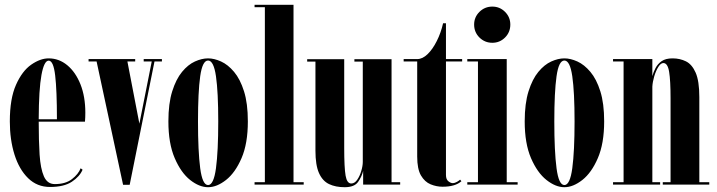

<svg xmlns="http://www.w3.org/2000/svg" viewBox="-20 -770 2992 801"><path d="M188.5 10Q135 10 97.5 -26.5Q60 -63 40.5 -125Q21 -187 21 -263.5Q21 -358.5 46.8 -416.2Q72.5 -474 110.2 -500.2Q148 -526.5 183 -526.5Q226 -526.5 260.8 -497.8Q295.5 -469 315.8 -418Q336 -367 336 -299.5Q336 -280.5 334.5 -262.5H141.5Q141.5 -183.5 145.2 -125Q149 -66.5 163.2 -34.2Q177.5 -2 208.5 -2Q253.5 -2 280.2 -22.8Q307 -43.5 316.5 -68L324.5 -62Q312.5 -33.5 279.8 -11.8Q247 10 188.5 10ZM183 -517Q164 -517 153 -457.5Q142 -398 141.5 -272.5H217.5Q217.5 -393 210.2 -455Q203 -517 183 -517Z M493.5 1 383 -513.5H349.5V-523.5H544V-513.5H511.5L561.5 -254L613 -513.5H579.5V-523.5H655.5V-513.5H624.5L521 1Z M848 11Q811.5 11 773.2 -19.2Q735 -49.5 708.8 -110.5Q682.5 -171.5 682.5 -263.5Q682.5 -338.5 698.5 -389.2Q714.5 -440 739.5 -470.2Q764.5 -500.5 793.2 -513.5Q822 -526.5 848 -526.5Q873.5 -526.5 902.2 -513.5Q931 -500.5 956.5 -470.2Q982 -440 998 -389.2Q1014 -338.5 1014 -263.5Q1014 -171.5 987.8 -110.5Q961.5 -49.5 923 -19.2Q884.5 11 848 11ZM848 2Q871.5 2 881 -68.2Q890.5 -138.5 890.5 -263.5Q890.5 -386 881 -451.8Q871.5 -517.5 848 -517.5Q824.5 -517.5 815.2 -451.8Q806 -386 806 -263.5Q806 -138.5 815.2 -68.2Q824.5 2 848 2Z M1042 0V-10H1085V-740H1042V-750H1204.5V-10H1247V0Z M1418 11Q1380 11 1352.8 -2Q1325.5 -15 1310.8 -48Q1296 -81 1296 -141.5V-513H1261.5V-523H1416V-153.5Q1416 -70 1421.8 -37.2Q1427.5 -4.5 1445.5 -4.5Q1459.5 -4.5 1470.2 -20Q1481 -35.5 1487.2 -56.8Q1493.5 -78 1493.5 -94.5V-513H1458.5V-523H1613.5V-10H1649.5V0H1495V-57Q1489.5 -33.5 1474 -11.2Q1458.5 11 1418 11Z M1826 9Q1801 9 1776.5 -1Q1752 -11 1736.2 -38Q1720.5 -65 1720.5 -116.5V-513.5H1664V-523.5H1720.5Q1742.5 -523.5 1763.8 -544Q1785 -564.5 1802.2 -598.8Q1819.5 -633 1828.5 -673H1840.5V-523.5H1908V-513.5H1840.5V-40.5Q1840.5 -21.5 1850.5 -13.8Q1860.5 -6 1868.5 -6Q1877.5 -6 1886.8 -11.5Q1896 -17 1899.5 -20.5L1905 -14Q1879.5 9 1826 9Z M2034 -591.5Q2002.5 -591.5 1980.2 -613.5Q1958 -635.5 1958 -667.5Q1958 -698.5 1980.2 -720.5Q2002.5 -742.5 2034 -742.5Q2065 -742.5 2087 -720.5Q2109 -698.5 2109 -667.5Q2109 -635.5 2087 -613.5Q2065 -591.5 2034 -591.5ZM1929.5 0V-10H1974V-513.5H1929.5V-523.5H2094V-10H2139.5V0Z M2334.5 11Q2298 11 2259.8 -19.2Q2221.5 -49.5 2195.2 -110.5Q2169 -171.5 2169 -263.5Q2169 -338.5 2185 -389.2Q2201 -440 2226 -470.2Q2251 -500.5 2279.8 -513.5Q2308.5 -526.5 2334.5 -526.5Q2360 -526.5 2388.8 -513.5Q2417.5 -500.5 2443 -470.2Q2468.5 -440 2484.5 -389.2Q2500.5 -338.5 2500.5 -263.5Q2500.5 -171.5 2474.2 -110.5Q2448 -49.5 2409.5 -19.2Q2371 11 2334.5 11ZM2334.5 2Q2358 2 2367.5 -68.2Q2377 -138.5 2377 -263.5Q2377 -386 2367.5 -451.8Q2358 -517.5 2334.5 -517.5Q2311 -517.5 2301.8 -451.8Q2292.5 -386 2292.5 -263.5Q2292.5 -138.5 2301.8 -68.2Q2311 2 2334.5 2Z M2537.5 0V-10H2581.5V-513.5H2537.5V-523.5H2701.5V-452.5Q2706 -469 2714.8 -486Q2723.5 -503 2740.2 -514.8Q2757 -526.5 2786 -526.5Q2816.5 -526.5 2841.8 -514Q2867 -501.5 2882.2 -466.8Q2897.5 -432 2897.5 -365V-10H2939V0H2745V-10H2777.5V-359Q2777.5 -434 2771.5 -470.5Q2765.5 -507 2747.5 -507Q2736.5 -507 2726.2 -490.5Q2716 -474 2709.2 -451Q2702.5 -428 2701.5 -408.5V-10H2734V0Z"/></svg>

Font: Imbue 100pt
Style: Bold
Weight: 700
Designer: Tyler Finck
Foundry: Etcetera Type Company
Version: Version 1.102; ttfautohint (v1.8.3)